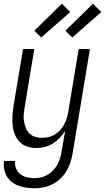

<svg xmlns="http://www.w3.org/2000/svg" viewBox="-34 -782 561 1025"><path d="M151 223Q129 223 107.5 220Q86 217 66 210Q46 203 29.5 190Q13 177 2.5 159.5Q-8 142 -12 120.5Q-16 99 -12 77H47Q44 98 51.5 117Q59 136 74.5 148Q90 160 110 164.5Q130 169 151 169Q169 169 187 164.5Q205 160 221 150.5Q237 141 250.5 126.5Q264 112 273 95.5Q282 79 287 61.5Q292 44 295 26L314 -84Q302 -64 285 -46Q268 -28 247.5 -15.5Q227 -3 204.5 2.5Q182 8 159 8Q134 8 110 0Q86 -8 70 -25Q54 -42 45 -65Q36 -88 33.5 -113Q31 -138 32.5 -163.5Q34 -189 38 -215L89 -520H149L97 -206Q94 -187 92.5 -168Q91 -149 94.5 -131.5Q98 -114 104.5 -97.5Q111 -81 123.5 -69Q136 -57 153.5 -51.5Q171 -46 190 -46Q207 -46 224.5 -50Q242 -54 258 -63.5Q274 -73 286.5 -86.5Q299 -100 307.5 -115.5Q316 -131 321.5 -148Q327 -165 330 -182L386 -520H446L354 35Q350 59 342.5 83Q335 107 322 129.5Q309 152 289.5 170.5Q270 189 247 201Q224 213 200 218Q176 223 151 223ZM352 -582 315 -618 462 -762 507 -718ZM186 -582 149 -618 296 -762 341 -718Z"/></svg>

Font: Iosevka QP Light
Style: Italic
Weight: 300
Italic angle: -9°
Designer: Belleve Invis
Foundry: Belleve Invis
Version: Version 20.0.0; ttfautohint (v1.8.4)